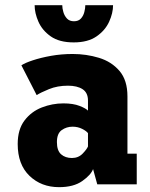

<svg xmlns="http://www.w3.org/2000/svg" viewBox="-20 -724 590 754"><path d="M212 11Q142 11 95.8 -33.5Q49.5 -78 49.5 -158.5Q49.5 -215.5 76.2 -250.8Q103 -286 144.2 -302Q185.5 -318 229 -318Q267.5 -318 292.8 -308Q318 -298 325.5 -289.5V-329Q325.5 -360 304.2 -373.8Q283 -387.5 247 -387.5Q205.5 -387.5 172.5 -374Q139.5 -360.5 124 -350.5L64 -467.5Q78 -477 109 -487.2Q140 -497.5 180.8 -504.8Q221.5 -512 265.5 -512Q319 -512 368.5 -497Q418 -482 449.2 -445.5Q480.5 -409 480.5 -345.5V-120.5H517V0H362L345.5 -60Q337 -37 303 -13Q269 11 212 11ZM262.5 -103.5Q288 -103.5 304.8 -121Q321.5 -138.5 325.5 -149V-201Q320 -209 302.8 -217.8Q285.5 -226.5 265 -226.5Q241 -226.5 222.2 -213Q203.5 -199.5 203.5 -166Q203.5 -132.5 220 -118Q236.5 -103.5 262.5 -103.5ZM269.5 -557.5Q213 -557.5 179.5 -581Q146 -604.5 131 -638.5Q116 -672.5 116 -703.5H224.5Q224.5 -691.5 228.8 -676.8Q233 -662 243 -651.2Q253 -640.5 270.5 -640.5Q288 -640.5 297.8 -651.2Q307.5 -662 311.2 -676.8Q315 -691.5 315 -703.5H424Q424 -672.5 408.5 -638.5Q393 -604.5 359 -581Q325 -557.5 269.5 -557.5Z"/></svg>

Font: Trispace SemiCondensed
Style: Bold
Weight: 700
Width: 4
Designer: Tyler Finck
Foundry: Etcetera Type Company
Version: Version 1.210; ttfautohint (v1.8.3)